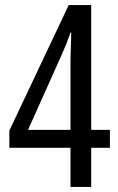

<svg xmlns="http://www.w3.org/2000/svg" viewBox="-20 -740 469 760"><path d="M415 -155H341V0H259V-155H17V-223L252 -720H341V-226H415ZM259 -498Q259 -510 259.5 -525Q260 -540 260.5 -556Q261 -572 261.5 -586.5Q262 -601 262 -611H259Q251 -588 242.5 -566.5Q234 -545 225 -525L91 -226H259Z"/></svg>

Font: Noto Sans Thai ExtraCondensed
Style: Regular
Weight: 400
Width: 2
Designer: Monotype Design Team
Foundry: Monotype Imaging Inc.
Version: Version 2.002